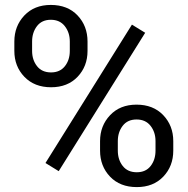

<svg xmlns="http://www.w3.org/2000/svg" viewBox="-20 -741 753 771"><path d="M37.6 -574.2Q37.6 -636.2 77.6 -678.7Q117.7 -721.2 184.1 -721.2Q251.5 -721.2 291.5 -679Q331.5 -636.7 331.5 -574.2V-536.6Q331.5 -474.6 291.5 -432.6Q251.5 -390.6 185.1 -390.6Q118.2 -390.6 77.9 -432.6Q37.6 -474.6 37.6 -536.6ZM108.9 -536.6Q108.9 -500.5 128.7 -475.3Q148.4 -450.2 185.1 -450.2Q220.7 -450.2 240.5 -475.1Q260.3 -500 260.3 -536.6V-574.2Q260.3 -610.4 240.2 -636Q220.2 -661.6 184.1 -661.6Q147.9 -661.6 128.4 -636Q108.9 -610.4 108.9 -574.2ZM381.8 -174.3Q381.8 -235.8 421.9 -278.3Q461.9 -320.8 528.3 -320.8Q595.2 -320.8 635.5 -278.6Q675.8 -236.3 675.8 -174.3V-136.2Q675.8 -73.7 635.7 -31.7Q595.7 10.3 529.3 10.3Q461.9 10.3 421.9 -31.7Q381.8 -73.7 381.8 -136.2ZM453.1 -136.2Q453.1 -99.6 472.9 -74.5Q492.7 -49.3 529.3 -49.3Q565.4 -49.3 585 -74.5Q604.5 -99.6 604.5 -136.2V-174.3Q604.5 -210.4 584.5 -235.8Q564.5 -261.2 528.3 -261.2Q492.2 -261.2 472.7 -235.8Q453.1 -210.4 453.1 -174.3ZM215.8 -53.7 162.6 -86.4 509.8 -642.1 563 -609.4Z"/></svg>

Font: TypoPRO Roboto Slab
Style: Regular
Weight: 400
Designer: Google
Version: Version 1.100263; 2013; ttfautohint (v0.94.20-1c74) -l 8 -r 